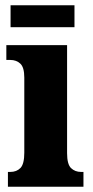

<svg xmlns="http://www.w3.org/2000/svg" viewBox="-20 -707 353 727"><path d="M10 0V-56H19Q43 -56 57.5 -71Q72 -86 72 -129V-413Q72 -452 57 -466Q42 -480 19 -480H4V-536H234V-127Q234 -85 249 -70.5Q264 -56 287 -56H296V0ZM20 -604V-687H262V-604Z"/></svg>

Font: Noto Serif ExtraCondensed Black
Style: Regular
Weight: 900
Width: 2
Designer: Monotype Design Team
Foundry: Monotype Imaging Inc.
Version: Version 2.015; ttfautohint (v1.8.4.7-5d5b)